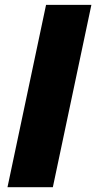

<svg xmlns="http://www.w3.org/2000/svg" viewBox="-20 -780 401 800"><path d="M200.2 0H11.2L171.9 -759.8H360.8Z"/></svg>

Font: Open Sans Extrabold
Style: Italic
Weight: 800
Italic angle: -12°
Foundry: Ascender Corporation
Version: Version 1.10